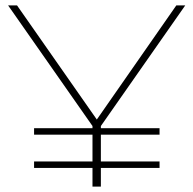

<svg xmlns="http://www.w3.org/2000/svg" viewBox="-20 -690 715 710"><path d="M10 -670 322 -224V-216H106V-192H322V-93H106V-69H322V0H353V-69H570V-93H353V-192H570V-216H353V-224L665 -670H632L338 -248L43 -670Z"/></svg>

Font: LT Wave Thin
Style: Regular
Weight: 100
Designer: Daniel Lyons
Version: Version 2.5 (Glyphs App)